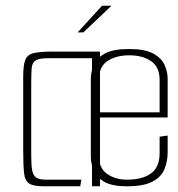

<svg xmlns="http://www.w3.org/2000/svg" viewBox="-20 -650 620 670"><path d="M132 0Q97 0 82 -9.5Q67 -19 64 -46Q61 -73 61 -125V-384Q61 -423 68.5 -441.5Q76 -460 98.5 -465Q121 -470 166 -470H329V0H301V-447H150Q117 -447 104.5 -439Q92 -431 90.5 -412Q89 -393 89 -360V-106Q89 -72 92.5 -54.5Q96 -37 107 -30Q118 -23 142 -23H264L260 0ZM423 0Q370 0 343 -16Q316 -32 306.5 -56Q297 -80 297 -103V-376Q297 -399 307 -423Q317 -447 345.5 -463Q374 -479 431 -479Q486 -479 515 -463Q544 -447 554.5 -423Q565 -399 565 -376V-240H325V-108Q325 -63 354 -43Q383 -23 423 -23Q476 -23 506.5 -44.5Q537 -66 537 -116V-173L565 -177V-118Q565 -87 554 -60Q543 -33 512.5 -16.5Q482 0 423 0ZM325 -371V-258H537V-371Q537 -416 507.5 -436.5Q478 -457 431 -457Q385 -457 355 -437Q325 -417 325 -371ZM251 -537 336 -630H369L271 -537Z"/></svg>

Font: Smooch Sans ExtraLight
Style: Regular
Weight: 200
Designer: Robert E. Leuschke
Foundry: Robert E. Leuschke
Version: Version 1.010; ttfautohint (v1.8.3)